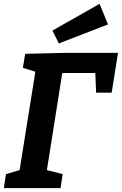

<svg xmlns="http://www.w3.org/2000/svg" viewBox="-21 -979 634 999"><path d="M110 -699 317 -704H593L560 -497H479L475 -599H303L223 -94L305 -73L294 0H-1L10 -73L81 -94L163 -606L98 -626ZM541 -852 285 -753 252 -820 497 -959Z"/></svg>

Font: Bitter Pro
Style: Bold Italic
Weight: 700
Italic angle: -9°
Designer: Sol Matas, and Bitter project Authors
Foundry: Sol Matas
Version: Version 1.010